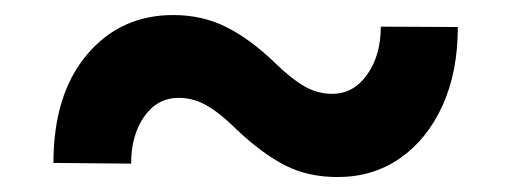

<svg xmlns="http://www.w3.org/2000/svg" viewBox="-20 -423 688 258"><path d="M491.7 -387.2 595.2 -386.7Q595.2 -326.2 574.5 -280.8Q553.7 -235.4 517.3 -210.2Q481 -185.1 433.6 -185.1Q394 -185.1 363.3 -200.7Q332.5 -216.3 297.4 -249.5Q276.9 -270 258.5 -280.8Q240.2 -291.5 220.2 -291.5Q191.4 -291.5 173.8 -266.4Q156.2 -241.2 156.2 -203.1L51.8 -204.1Q51.8 -295.9 96.7 -349.4Q141.6 -402.8 212.9 -402.8Q252 -402.8 284.4 -386.5Q316.9 -370.1 349.6 -338.4Q371.1 -317.4 388.9 -307.1Q406.7 -296.9 426.3 -296.9Q455.1 -296.9 473.4 -322.8Q491.7 -348.6 491.7 -387.2Z"/></svg>

Font: Vazirmatn RD UI
Style: Bold
Weight: 700
Designer: Saber Rastikerdar
Foundry: Saber Rastikerdar
Version: Version 33.003